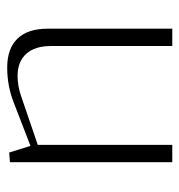

<svg xmlns="http://www.w3.org/2000/svg" viewBox="-2 -506 515 552"><g transform="rotate(90 256.0 -229.5)"><path d="M396 -80.1V-466.8H445.8V0L418 2L398.9 -59.1L274.9 -11.2Q226.6 7.8 173.8 7.8Q119.1 7.8 90.6 -21.7Q62 -51.3 62 -107.9V-466.8H111.8V-118.2Q111.8 -71.8 134.3 -46.9Q156.7 -22 198.2 -22Q226.1 -22 255.9 -32.2Z"/></g></svg>

Font: Resagokr
Style: Light
Weight: 300
Designer: gluk
Foundry: gluk
Version: Version 0.95